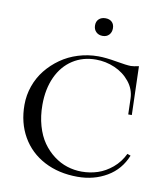

<svg xmlns="http://www.w3.org/2000/svg" viewBox="-77 -722 685 793"><g transform="rotate(10 265.5 -325.5)"><path d="M34 0ZM302 -658Q318.8 -658 328.9 -648.5Q339 -639 339 -622Q339 -605.2 329 -594.6Q319 -584 302 -584Q285.2 -584 274.6 -594.5Q264 -605 264 -622Q264 -638.5 274.4 -648.2Q284.8 -658 302 -658ZM34 -248Q34 -288.8 47.4 -326.9Q60.8 -365 85.4 -395.8Q110 -426.5 142.8 -449.6Q175.5 -472.8 216.1 -485.4Q256.8 -498 300 -498Q331.2 -498 376.2 -490Q421.2 -482 439 -482Q449.5 -482 472 -487L478 -283H463L461 -350Q459.8 -388.2 434.9 -419.2Q410 -450.2 372.1 -466.6Q334.2 -483 293 -483Q238 -483 195.8 -455.6Q153.5 -428.2 130.2 -377.8Q107 -327.2 107 -261Q107 -213.5 118.6 -173.1Q130.2 -132.8 150.1 -104.5Q170 -76.2 196.6 -56.1Q223.2 -36 253 -26.5Q282.8 -17 314 -17Q349.2 -17 381.2 -27.5Q413.2 -38 442 -62.1Q470.8 -86.2 488 -122L502 -117Q478 -56.8 423.8 -24.9Q369.5 7 301 7Q222 7 161.2 -24.9Q100.5 -56.8 67.2 -114.8Q34 -172.8 34 -248Z"/></g></svg>

Font: FogtwoNo5
Style: Regular
Weight: 400
Designer: gluk (gluksza@wp.pl)
Foundry: gluk (gluksza@wp.pl)
Version: Version 0.87